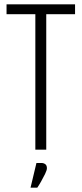

<svg xmlns="http://www.w3.org/2000/svg" viewBox="-20 -686 374 880"><path d="M142 -666H192V0H142ZM10 -666H324V-621H10ZM147 61H170Q180 61 187.5 66.5Q195 72 195 85Q195 94 186.5 111.5Q178 129 168 146.5Q158 164 151 174H120Z"/></svg>

Font: Khand Variable Light
Style: Regular
Weight: 300
Designer: Satya Rajpurohit
Foundry: Indian Type Foundry
Version: Version 3.000